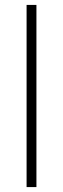

<svg xmlns="http://www.w3.org/2000/svg" viewBox="-20 -760 256 780"><path d="M88 0V-740H128V0Z"/></svg>

Font: Readex Pro Light
Style: Regular
Weight: 300
Designer: Bonnie Shaver-Troup, Thomas Jockin
Foundry: Lexend
Version: Version 1.200; ttfautohint (v1.8.3)